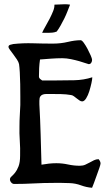

<svg xmlns="http://www.w3.org/2000/svg" viewBox="-20 -869 504 907"><path d="M361 -679Q367 -679 376 -666.5Q385 -654 393.5 -638Q402 -622 408.5 -607Q415 -592 415 -586Q415 -579 411 -572.5Q407 -566 399 -566Q397 -566 384.5 -570.5Q372 -575 354.5 -580Q337 -585 315.5 -589.5Q294 -594 274 -594Q248 -594 221.5 -592Q195 -590 169 -588Q166 -568 165 -547.5Q164 -527 164 -507Q164 -501 169 -496.5Q174 -492 179 -489H245Q287 -489 331.5 -490Q376 -491 416 -504Q416 -495 412 -476.5Q408 -458 402 -438.5Q396 -419 387 -404.5Q378 -390 368 -390Q362 -390 355.5 -394.5Q349 -399 342.5 -404Q336 -409 329.5 -414Q323 -419 316 -420Q293 -424 268 -424.5Q243 -425 220 -425Q209 -425 199.5 -425Q190 -425 182.5 -422.5Q175 -420 170.5 -413.5Q166 -407 166 -393V-376Q170 -304 172 -233.5Q174 -163 176 -91Q193 -94 210.5 -96Q228 -98 246 -98Q274 -98 301.5 -92Q329 -86 357 -86Q372 -86 383 -91Q394 -96 404 -101.5Q414 -107 424 -112Q434 -117 446 -117Q455 -106 455 -97Q455 -92 449.5 -76Q444 -60 437 -41Q430 -22 424 -5Q418 12 415 18Q388 16 362.5 6.5Q337 -3 309 -4Q290 -5 271.5 -5Q253 -5 234 -5Q186 -5 140.5 -2.5Q95 0 47 0Q39 0 33 -7Q27 -14 27 -22Q27 -29 34.5 -35.5Q42 -42 51 -53Q60 -64 67.5 -83Q75 -102 75 -134Q76 -169 73.5 -204Q71 -239 72 -274Q72 -299 73.5 -323.5Q75 -348 76 -373Q76 -388 76 -415Q76 -442 75.5 -471.5Q75 -501 73.5 -527Q72 -553 70 -566Q68 -576 60 -588Q52 -600 43 -612Q34 -624 27 -633.5Q20 -643 20 -647Q20 -655 28.5 -657.5Q37 -660 43 -661Q90 -666 136.5 -664.5Q183 -663 230 -663Q267 -663 300.5 -671Q334 -679 361 -679ZM311 -847Q305 -832 298.5 -815Q292 -798 283.5 -781Q275 -764 266 -748Q257 -732 248 -720Q238 -716 228.5 -715Q219 -714 210 -714H179Q184 -726 194.5 -744Q205 -762 214.5 -780.5Q224 -799 231 -816.5Q238 -834 237 -847Q249 -847 262 -848Q275 -849 287 -849Q293 -849 299 -848.5Q305 -848 311 -847Z"/></svg>

Font: Teutonic
Style: Regular
Weight: 400
Designer: Peter Wiegel
Foundry: Peter Wiegel
Version: 1.000